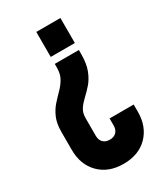

<svg xmlns="http://www.w3.org/2000/svg" viewBox="-190 -633 807 931"><g transform="rotate(-30 213.0 -167.0)"><path d="M307 -371V-350Q307 -295 293.2 -259.5Q279.5 -224 259 -200.2Q238.5 -176.5 218 -157.8Q197.5 -139 183.8 -118.8Q170 -98.5 170 -69V31Q170 53.5 183 67.2Q196 81 220 81Q244 81 257 67.2Q270 53.5 270 31V-9H405V31Q405 114 355 165Q305 216 220 216Q135.5 216 85.2 165Q35 114 35 31V-69Q35 -116.5 48.8 -148Q62.5 -179.5 83 -202.5Q103.5 -225.5 124 -246Q144.5 -266.5 158.2 -290.8Q172 -315 172 -350V-371ZM307 -550V-410H172V-550Z"/></g></svg>

Font: Mohave Light
Style: Bold
Weight: 700
Version: Version 2.003